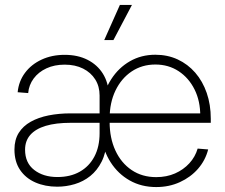

<svg xmlns="http://www.w3.org/2000/svg" viewBox="-20 -755 918 785"><path d="M213.9 8.3Q164.6 8.3 124.8 -9Q85 -26.4 62 -60.3Q39.1 -94.2 39.1 -143.6Q39.1 -183.6 56.6 -211.7Q74.2 -239.7 105.7 -257.3Q137.2 -274.9 179 -283.2Q220.7 -291.5 269 -291.5H816.9L798.8 -279.3Q799.3 -341.3 775.6 -388.9Q752 -436.5 710.4 -463.9Q668.9 -491.2 615.2 -491.2Q560.5 -491.2 518.3 -462.9Q476.1 -434.6 452.1 -384.8Q428.2 -335 428.2 -270.5V-256.8Q428.2 -190.9 451.7 -139.9Q475.1 -88.9 518.1 -59.8Q561 -30.8 618.7 -30.8Q661.1 -30.8 695.6 -45.9Q730 -61 754.2 -87.4Q778.3 -113.8 788.1 -147.5L831.1 -144Q819.8 -99.6 789.6 -64.9Q759.3 -30.3 715.3 -10.3Q671.4 9.8 618.7 9.8Q558.1 9.8 510.5 -17.1Q462.9 -43.9 432.6 -91.1Q402.3 -138.2 393.1 -200.2L394 -322.3Q404.3 -383.8 434.6 -430.9Q464.8 -478 511.2 -504.6Q557.6 -531.2 615.2 -531.2Q665 -531.2 706.5 -512Q748 -492.7 778.3 -457.8Q808.6 -422.9 825.2 -375Q841.8 -327.1 841.8 -269.5V-252.9H269Q208.5 -252.9 167 -240.5Q125.5 -228 104 -203.6Q82.5 -179.2 82.5 -143.1Q82.5 -88.9 119.9 -60.1Q157.2 -31.2 214.8 -31.2Q267.6 -31.2 306.2 -53Q344.7 -74.7 366 -115Q387.2 -155.3 387.2 -210.9V-364.7Q387.2 -401.9 369.4 -430.2Q351.6 -458.5 319.6 -474.6Q287.6 -490.7 244.6 -490.7Q202.6 -490.7 169.9 -475.6Q137.2 -460.4 117.7 -434.1Q98.1 -407.7 95.2 -374.5L52.2 -377.9Q56.6 -422.9 82.3 -457.3Q107.9 -491.7 149.9 -511.2Q191.9 -530.8 244.6 -530.8Q297.9 -530.8 337.9 -510.5Q377.9 -490.2 400.6 -453.9Q423.3 -417.5 424.8 -369.6L420.9 -181.2L417 -180.7Q413.6 -129.9 395.5 -94Q377.4 -58.1 349.1 -35.4Q320.8 -12.7 285.6 -2.2Q250.5 8.3 213.9 8.3ZM406.2 -591.3 470.2 -734.9H519.5L443.8 -591.3Z"/></svg>

Font: Inter 28pt ExtraLight
Style: Regular
Weight: 250
Designer: Rasmus Andersson
Foundry: rsms
Version: Version 4.001;git-66647c0bb